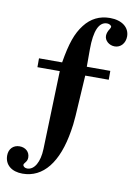

<svg xmlns="http://www.w3.org/2000/svg" viewBox="-94 -766 688 981"><g transform="rotate(10 250.0 -275.5)"><path d="M74 -440V-394H190L177 12C175 80 149 125 112 125C100 125 90 118 90 109C90 106 92 103 97 97C105 87 108 80 108 69C108 40 86 20 55 20C22 20 0 43 0 77C0 125 36 155 93 155C200 155 273 64 300 -104C308 -150 309 -173 322 -394H444V-440H322V-530C322 -627 344 -676 386 -676C398 -676 409 -669 409 -662C409 -659 407 -655 404 -650C396 -638 391 -625 391 -613C391 -588 415 -567 444 -567C475 -567 498 -593 498 -628C498 -675 458 -706 396 -706C342 -706 298 -684 265 -641C230 -596 211 -541 194 -440Z"/></g></svg>

Font: XITS Math
Style: Bold
Weight: 700
Designer: MicroPress Inc., with final additions and corrections provided by Coen Hoffman, Elsevier (retired)
Version: Version 1.105